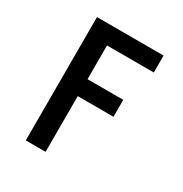

<svg xmlns="http://www.w3.org/2000/svg" viewBox="-171 -863 942 991"><g transform="rotate(30 300.0 -367.5)"><path d="M122 0V-735H519V-634H240V-433H453V-332H240V0Z"/></g></svg>

Font: Iosevka Aile
Style: Bold
Weight: 700
Designer: Belleve Invis
Foundry: Belleve Invis
Version: Version 28.0.1; ttfautohint (v1.8.4)